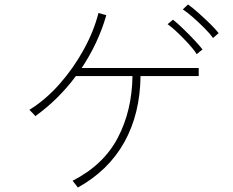

<svg xmlns="http://www.w3.org/2000/svg" viewBox="-20 -818 1040 858"><path d="M328 20Q328 19 322 12Q316 5 310.5 -2.5Q305 -10 304 -10Q443 -81 506.5 -202.5Q570 -324 572 -478H319Q242 -374 138 -299Q138 -300 131.5 -306.5Q125 -313 118.5 -320Q112 -327 111 -327Q184 -372 246.5 -443Q309 -514 354.5 -597Q400 -680 420 -760L455 -750Q437 -687 409 -627.5Q381 -568 345 -514H868V-478H608Q606 -309 535.5 -182.5Q465 -56 328 20ZM932 -648Q918 -668 893.5 -692.5Q869 -717 843 -740Q817 -763 797 -776L820 -798Q839 -785 866 -761Q893 -737 918.5 -712Q944 -687 957 -670ZM859 -576Q846 -597 822.5 -622.5Q799 -648 774 -672Q749 -696 729 -710L753 -730Q771 -716 797 -691Q823 -666 847.5 -640Q872 -614 885 -597Z"/></svg>

Font: Zen Kaku Gothic New Light
Style: Regular
Weight: 300
Designer: Yoshimichi Ohira
Foundry: Positype
Version: Version 1.002